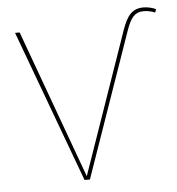

<svg xmlns="http://www.w3.org/2000/svg" viewBox="-45 -609 601 652"><g transform="rotate(-5 255.0 -283.0)"><path d="M408.1 -494.1C422.7 -535.3 436.4 -553.6 467.7 -553.6C480.9 -553.6 493.9 -550.6 505.9 -545.6L509.7 -557C497.3 -562.4 483 -566.3 467.3 -566.3C429.4 -566.3 411.4 -544.6 394.1 -495.4L226 -12.3L41.4 -518.3H25.7L217.3 0H235.6Z"/></g></svg>

Font: Fira Sans Hair
Style: Regular
Weight: 100
Designer: bBox Type GmbH & Carrois Corporate GbR & Edenspiekermann AG
Foundry: bBox Type GmbH & Carrois Corporate GbR & Edenspiekermann AG
Version: Version 4.300;PS 004.300;hotconv 1.0.88;makeotf.lib2.5.64775